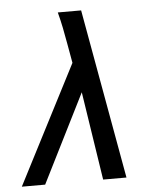

<svg xmlns="http://www.w3.org/2000/svg" viewBox="-53 -781 705 828"><g transform="rotate(-5 300.0 -367.5)"><path d="M8 0 272 -513 257 -597Q251 -632 244 -666.5Q237 -701 228 -735H329Q362 -551 395 -367.5Q428 -184 461 0H360L301 -383L109 0Z"/></g></svg>

Font: Iosevka Slab Medium Extended
Style: Italic
Weight: 500
Width: 7
Italic angle: -9°
Monospace: yes
Designer: Belleve Invis
Foundry: Belleve Invis
Version: Version 11.1.0; ttfautohint (v1.8.3)